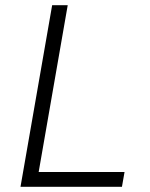

<svg xmlns="http://www.w3.org/2000/svg" viewBox="-20 -720 579 740"><path d="M59 0H450L460 -57H129L241 -700H181Z"/></svg>

Font: Fixel Display 20240404 Light
Style: Italic
Weight: 300
Italic angle: -10°
Designer: AlfaBravo + MacPaw
Foundry: Kyrylo Tkachov, Marchela Mozhyna, Serhii Makarenko, Maria Weinstein, Zakhar Kryvoshyya
Version: Version 1.211;Glyphs 3.2 (3225)